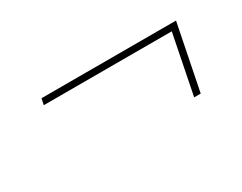

<svg xmlns="http://www.w3.org/2000/svg" viewBox="-40 -513 640 508"><g transform="rotate(-30 280.0 -259.0)"><path d="M506 -359 466 -159H446L482 -340H91L95 -359Z"/></g></svg>

Font: Montserrat Thin Thin
Style: Italic
Weight: 250
Italic angle: -11.3°
Version: Version 9.000